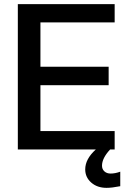

<svg xmlns="http://www.w3.org/2000/svg" viewBox="-20 -721 610 926"><path d="M66 -701H533V-613H175V-399H504V-310H175V-89H533V0H511Q472 42 472 78Q472 95 483.5 105.5Q495 116 513 116Q536 116 560 107V177Q520 185 494 185Q449 185 420 159.5Q391 134 391 96Q391 46 442 0H66Z"/></svg>

Font: LT Superior Semi-bold
Style: Regular
Weight: 600
Designer: Daniel Lyons
Foundry: LyonsType
Version: Version 1.0